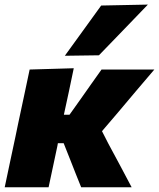

<svg xmlns="http://www.w3.org/2000/svg" viewBox="-27 -796 676 816"><path d="M-7 0Q4 -52.5 14.5 -102Q25 -151 38.5 -214.5L50.5 -272.5Q66 -345 77 -396.5Q88 -448 99 -500.5L286.5 -506Q276 -456.5 266 -408Q255.5 -359.5 244.5 -308.5H268.5L316.5 -376Q338.5 -407.5 360.5 -438.5Q382.5 -469.5 404.5 -500.5H629Q590 -454.5 551.5 -409.5Q513 -364 474 -317.5L406.5 -238.5L433 -186.5Q458 -140.5 483 -93.5Q507.5 -46.5 532.5 0H318Q306.5 -28.5 295 -57.2Q283.5 -86 272.5 -114.5L243.5 -187.5H219L217 -176Q207 -128.5 198 -86.8Q189 -45 179.5 0ZM248.5 -559Q287.5 -613 326 -666Q364.5 -719 403 -772.5L601.5 -776.5Q548 -720.5 495.5 -666.5Q443 -612.5 393.5 -561Z"/></svg>

Font: Heraclito ExtraBold
Style: Italic
Weight: 800
Italic angle: -12°
Designer: Kostas Bartsokas (font) & Cristiano Sobral (main changes)
Foundry: Kostas Bartsokas (font) & Cristiano Sobral (main changes)
Version: Version 1.00;July 8, 2020;FontCreator 13.0.0.2655 64-bit